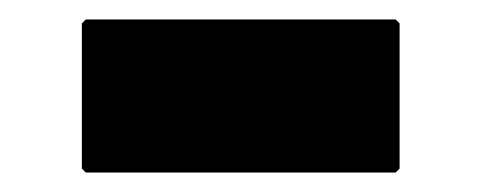

<svg xmlns="http://www.w3.org/2000/svg" viewBox="-20 -388 495 197"><path d="M68 -368 64 -364V-215L68 -211H386L390 -215V-364L386 -368Z"/></svg>

Font: Hussar Woodtype
Style: Bd
Weight: 900
Foundry: Cannot Into Space Fonts
Version: Version 1.07